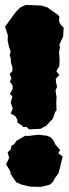

<svg xmlns="http://www.w3.org/2000/svg" viewBox="-20 -711 270 754"><path d="M94 -203 84 -213 70 -212 67 -218 48 -230V-241L40 -255L22 -265L30 -285L22 -308L29 -332L19 -342L29 -361L30 -374L19 -391L25 -403L18 -421L29 -432V-447L24 -461L22 -482L18 -494L22 -509L16 -524L10 -552L11 -572L0 -605L2 -609L26 -642L33 -652L45 -667L57 -679L64 -684L80 -691H103L144 -689L168 -681L174 -676L206 -654L213 -647L212 -628L217 -616L230 -602L228 -568L220 -551L213 -534L216 -525L212 -508L214 -475L213 -451L201 -432L213 -417L199 -401L200 -388L204 -370L198 -356L202 -330L201 -307L202 -277L197 -272L187 -244L174 -231L163 -218L139 -205ZM99 22 65 14 44 5 22 -27 21 -37 4 -66 16 -91 10 -113 22 -124 25 -139 35 -144 45 -158 79 -178 90 -177 131 -182 164 -178 179 -172 191 -158 197 -144 216 -122 209 -109 226 -97 218 -62 210 -31 196 -12 188 3 176 14 141 23Z"/></svg>

Font: Winky Rough Black
Style: Regular
Weight: 900
Designer: Simon Atzbach
Foundry: typofactur
Version: Version 1.206; ttfautohint (v1.8.4.7-5d5b)